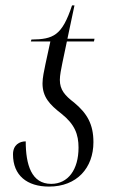

<svg xmlns="http://www.w3.org/2000/svg" viewBox="-20 -679 427 709"><path d="M161 10C264 10 325 -59 325 -154C325 -220 302 -260 254 -300C220 -326 201 -347 201 -384C201 -401 206 -425 210 -445L227 -526H327L329 -536H229L255 -659H246C209 -547 177 -534 96 -533L94 -526H166L148 -443C143 -418 137 -393 137 -371C137 -321 163 -293 207 -259C256 -220 270 -183 270 -134C270 -52 231 0 169 0C96 0 75 -71 75 -157C52 -157 28 -144 28 -109C28 -31 80 10 161 10Z"/></svg>

Font: Noto Serif Display Condensed Light
Style: Italic
Weight: 300
Width: 3
Italic angle: -12°
Designer: Monotype Design Team
Foundry: Monotype Imaging Inc.
Version: Version 2.009